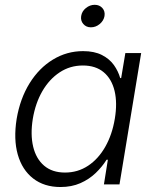

<svg xmlns="http://www.w3.org/2000/svg" viewBox="-20 -752 628 783"><path d="M226.6 10.7Q160.2 10.7 115.2 -24.2Q70.3 -59.1 52.5 -121.6Q34.7 -184.1 47.9 -267.1Q62 -350.1 100.6 -412.4Q139.2 -474.6 195.8 -509Q252.4 -543.5 318.8 -543.5Q364.7 -543.5 395.8 -527.6Q426.8 -511.7 444.6 -486.6Q462.4 -461.4 470.2 -433.6H474.1L491.2 -535.6H555.7L467.3 0H403.8L419.9 -100.6H414.6Q397 -72.3 370.4 -46.6Q343.8 -21 307.9 -5.1Q272 10.7 226.6 10.7ZM245.1 -48.3Q297.4 -48.3 339.4 -76.2Q381.3 -104 409.4 -153.6Q437.5 -203.1 448.2 -267.6Q459 -332 447.3 -381.1Q435.5 -430.2 402.8 -457.5Q370.1 -484.9 317.9 -484.9Q265.6 -484.9 223.4 -457Q181.2 -429.2 152.8 -380.4Q124.5 -331.5 113.8 -267.6Q103.5 -203.6 115.2 -154.1Q127 -104.5 159.9 -76.4Q192.9 -48.3 245.1 -48.3ZM350.6 -640.6Q331.5 -640.6 319.8 -654.1Q308.1 -667.5 311 -686.5Q314 -706.1 330.3 -719.2Q346.7 -732.4 366.2 -732.4Q385.7 -732.4 397.5 -719.2Q409.2 -706.1 406.2 -686.5Q402.8 -667.5 386.7 -654.1Q370.6 -640.6 350.6 -640.6Z"/></svg>

Font: Inter 20pt Light
Style: Italic
Weight: 300
Italic angle: -9.3988°
Version: Version 4.001;git-66647c0bb